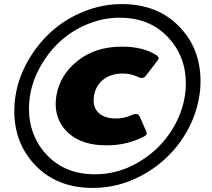

<svg xmlns="http://www.w3.org/2000/svg" viewBox="-20 -820 1040 940"><path d="M576.7 -800Q749.2 -800 855.4 -692.1Q961.7 -584.2 961.7 -422.5Q961.7 -384.2 955.8 -350Q936.7 -229.2 862.9 -126.3Q789.2 -23.3 675.4 38.3Q561.7 100 434.2 100Q261.7 100 155.8 -7.9Q50 -115.8 50 -277.5Q50 -315 55.8 -350Q70 -440 117.1 -522.5Q164.2 -605 232.5 -666.2Q300.8 -727.5 390.8 -763.8Q480.8 -800 576.7 -800ZM565.8 -733.3Q485 -733.3 408.3 -701.7Q331.7 -670 274.2 -617.1Q216.7 -564.2 177.5 -494.2Q138.3 -424.2 126.7 -350Q121.7 -320 121.7 -290Q121.7 -154.2 210.4 -60.4Q299.2 33.3 445 33.3Q553.3 33.3 649.6 -20.8Q745.8 -75 807.5 -162.5Q869.2 -250 885 -350Q890 -380 890 -410Q890 -545.8 800.8 -639.6Q711.7 -733.3 565.8 -733.3ZM255.8 -350Q272.5 -452.5 359.6 -522.1Q446.7 -591.7 577.5 -591.7Q679.2 -591.7 744.2 -550.8Q756.7 -542.5 756.7 -535.8V-534.2Q755.8 -529.2 749.2 -520.8L694.2 -449.2Q686.7 -438.3 674.2 -438.3Q665 -438.3 660 -440.8Q659.2 -440.8 654.2 -443.8Q649.2 -446.7 642.9 -448.8Q636.7 -450.8 627.5 -453.8Q618.3 -456.7 606.2 -458.3Q594.2 -460 580.8 -460Q523.3 -460 485.8 -430.4Q448.3 -400.8 440 -350Q438.3 -335 438.3 -329.2Q438.3 -287.5 467.1 -263.8Q495.8 -240 546.7 -240Q560 -240 572.5 -241.7Q585 -243.3 595 -246.2Q605 -249.2 611.7 -251.2Q618.3 -253.3 625 -256.7L630.8 -259.2Q635.8 -261.7 646.7 -261.7Q658.3 -261.7 663.3 -250.8L695 -179.2Q698.3 -170.8 698.3 -168.3V-165.8Q697.5 -157.5 680 -149.2Q598.3 -108.3 501.7 -108.3Q384.2 -108.3 318.3 -165.8Q252.5 -223.3 252.5 -312.5Q252.5 -325 255.8 -350Z"/></svg>

Font: BoonTook Mon
Style: Italic
Weight: 400
Italic angle: -9°
Designer: Sungsit Sawaiwan
Foundry: FontUni
Version: Version 3.0